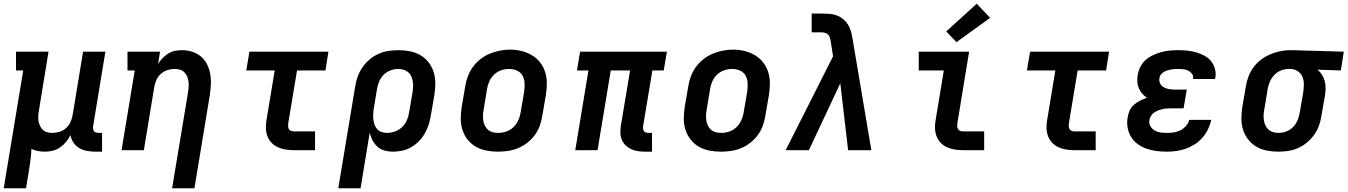

<svg xmlns="http://www.w3.org/2000/svg" viewBox="-23 -808 7250 1033"><path d="M-3 205 102 -429H63V-530H238L187 -217Q184 -202 183 -187.5Q182 -173 184 -159Q186 -145 191.5 -132.5Q197 -120 206.5 -110.5Q216 -101 229.5 -97Q243 -93 258 -93Q278 -93 297.5 -99Q317 -105 332.5 -119Q348 -133 356.5 -152Q365 -171 368 -190L424 -530H544L478 -129Q477 -121 478 -114Q479 -107 483 -102Q487 -97 493.5 -95Q500 -93 508 -93H526V8H491Q468 8 445.5 4Q423 0 404 -11Q385 -22 372.5 -40.5Q360 -59 356 -81Q346 -61 332 -44Q318 -27 299.5 -14.5Q281 -2 260 3Q239 8 219 8Q200 8 181.5 4.5Q163 1 146 -7Q145 21 141.5 48Q138 75 134 102L117 205Z M903 205 989 -313Q991 -328 992 -342.5Q993 -357 991 -371Q989 -385 983.5 -397.5Q978 -410 968.5 -419.5Q959 -429 945.5 -433Q932 -437 917 -437Q897 -437 878 -431Q859 -425 843 -411Q827 -397 818.5 -378Q810 -359 807 -340L751 0H631L702 -429H663V-530H838L828 -465Q838 -481 852 -495.5Q866 -510 883 -520.5Q900 -531 919 -534.5Q938 -538 956 -538Q985 -538 1011.5 -529.5Q1038 -521 1058.5 -503.5Q1079 -486 1091 -462Q1103 -438 1108 -410.5Q1113 -383 1111.5 -354.5Q1110 -326 1106 -297L1023 205Z M1557 0Q1535 0 1513 -3.5Q1491 -7 1471.5 -16Q1452 -25 1437.5 -40.5Q1423 -56 1415.5 -76Q1408 -96 1407.5 -118.5Q1407 -141 1411 -163L1455 -429H1302L1319 -530H1744L1728 -429H1575L1528 -146Q1527 -138 1527 -130Q1527 -122 1530.5 -115Q1534 -108 1541.5 -104.5Q1549 -101 1557 -101H1672V0Z M1797 205 1888 -343Q1892 -370 1901.5 -396Q1911 -422 1927 -445.5Q1943 -469 1965.5 -488Q1988 -507 2014 -518.5Q2040 -530 2067 -534Q2094 -538 2121 -538Q2152 -538 2182.5 -532Q2213 -526 2239 -511Q2265 -496 2283 -472.5Q2301 -449 2310 -420.5Q2319 -392 2319 -360Q2319 -328 2314 -297L2295 -187Q2291 -162 2283.5 -138Q2276 -114 2263 -91Q2250 -68 2231 -48.5Q2212 -29 2189 -16Q2166 -3 2141 2.5Q2116 8 2091 8Q2068 8 2046 2Q2024 -4 2008 -18.5Q1992 -33 1981.5 -52.5Q1971 -72 1966 -94L1917 205ZM2059 -93Q2080 -93 2101.5 -100.5Q2123 -108 2140 -124Q2157 -140 2166 -161Q2175 -182 2178 -203L2197 -313Q2199 -328 2199.5 -343Q2200 -358 2197.5 -372Q2195 -386 2189 -398.5Q2183 -411 2172.5 -420Q2162 -429 2148 -433Q2134 -437 2119 -437Q2098 -437 2077 -429Q2056 -421 2040.5 -405Q2025 -389 2016.5 -368.5Q2008 -348 2005 -327L1989 -230Q1986 -214 1985 -198.5Q1984 -183 1985.5 -168Q1987 -153 1991.5 -139Q1996 -125 2005.5 -114Q2015 -103 2029 -98Q2043 -93 2059 -93Z M2655 8Q2624 8 2593 2Q2562 -4 2536.5 -19Q2511 -34 2492.5 -57.5Q2474 -81 2465 -109.5Q2456 -138 2456 -169.5Q2456 -201 2461 -233L2480 -343Q2484 -370 2494 -397Q2504 -424 2521 -447.5Q2538 -471 2561.5 -489.5Q2585 -508 2611.5 -519Q2638 -530 2665.5 -535.5Q2693 -541 2721 -541Q2753 -541 2783 -533.5Q2813 -526 2838.5 -511Q2864 -496 2882.5 -472.5Q2901 -449 2910 -420.5Q2919 -392 2919 -360.5Q2919 -329 2914 -297L2895 -187Q2891 -160 2881.5 -133Q2872 -106 2855 -82.5Q2838 -59 2814.5 -40.5Q2791 -22 2764.5 -11Q2738 0 2710 4Q2682 8 2655 8ZM2657 -93Q2679 -93 2701 -100.5Q2723 -108 2739.5 -124Q2756 -140 2765.5 -161Q2775 -182 2778 -203L2797 -313Q2800 -336 2799.5 -358.5Q2799 -381 2789 -400Q2779 -419 2759 -428Q2739 -437 2716 -437Q2694 -437 2672.5 -429.5Q2651 -422 2634.5 -406Q2618 -390 2609 -369Q2600 -348 2597 -327L2579 -217Q2576 -202 2575.5 -187Q2575 -172 2577.5 -157.5Q2580 -143 2586.5 -130.5Q2593 -118 2603.5 -109Q2614 -100 2628 -96.5Q2642 -93 2657 -93Z M3450 8Q3430 8 3411 5.5Q3392 3 3375 -4.5Q3358 -12 3344.5 -24.5Q3331 -37 3323.5 -53.5Q3316 -70 3315 -89.5Q3314 -109 3317 -129L3367 -429H3263L3192 0H3072L3143 -429H3081L3098 -530H3565L3548 -429H3487L3437 -129Q3436 -121 3437 -114Q3438 -107 3442 -102Q3446 -97 3452.5 -95Q3459 -93 3467 -93H3485V8Z M3855 8Q3824 8 3793 2Q3762 -4 3736.5 -19Q3711 -34 3692.5 -57.5Q3674 -81 3665 -109.5Q3656 -138 3656 -169.5Q3656 -201 3661 -233L3680 -343Q3684 -370 3694 -397Q3704 -424 3721 -447.5Q3738 -471 3761.5 -489.5Q3785 -508 3811.5 -519Q3838 -530 3865.5 -535.5Q3893 -541 3921 -541Q3953 -541 3983 -533.5Q4013 -526 4038.5 -511Q4064 -496 4082.5 -472.5Q4101 -449 4110 -420.5Q4119 -392 4119 -360.5Q4119 -329 4114 -297L4095 -187Q4091 -160 4081.5 -133Q4072 -106 4055 -82.5Q4038 -59 4014.5 -40.5Q3991 -22 3964.5 -11Q3938 0 3910 4Q3882 8 3855 8ZM3857 -93Q3879 -93 3901 -100.5Q3923 -108 3939.5 -124Q3956 -140 3965.5 -161Q3975 -182 3978 -203L3997 -313Q4000 -336 3999.5 -358.5Q3999 -381 3989 -400Q3979 -419 3959 -428Q3939 -437 3916 -437Q3894 -437 3872.5 -429.5Q3851 -422 3834.5 -406Q3818 -390 3809 -369Q3800 -348 3797 -327L3779 -217Q3776 -202 3775.5 -187Q3775 -172 3777.5 -157.5Q3780 -143 3786.5 -130.5Q3793 -118 3803.5 -109Q3814 -100 3828 -96.5Q3842 -93 3857 -93Z M4204 0 4459 -505 4447 -583Q4447 -583 4447 -583Q4447 -583 4447 -583Q4447 -583 4447 -583Q4447 -583 4447 -583Q4445 -593 4442.5 -603Q4440 -613 4433.5 -620.5Q4427 -628 4417 -631Q4407 -634 4396 -634H4344V-735H4396Q4418 -735 4439 -733.5Q4460 -732 4479 -725Q4498 -718 4513.5 -705Q4529 -692 4539.5 -675.5Q4550 -659 4555.5 -639Q4561 -619 4564 -599L4665 0H4540L4498 -360L4329 0Z M5157 0Q5135 0 5113 -3.5Q5091 -7 5071.5 -16Q5052 -25 5037.5 -40.5Q5023 -56 5015.5 -76Q5008 -96 5007.5 -118.5Q5007 -141 5011 -163L5055 -429H4920V-530H5191L5128 -146Q5127 -138 5127 -130Q5127 -122 5130.5 -115Q5134 -108 5141.5 -104.5Q5149 -101 5157 -101H5272V0ZM5123 -581 5068 -639 5232 -788 5304 -712Z M5757 0Q5735 0 5713 -3.5Q5691 -7 5671.5 -16Q5652 -25 5637.5 -40.5Q5623 -56 5615.5 -76Q5608 -96 5607.5 -118.5Q5607 -141 5611 -163L5655 -429H5502L5519 -530H5944L5928 -429H5775L5728 -146Q5727 -138 5727 -130Q5727 -122 5730.5 -115Q5734 -108 5741.5 -104.5Q5749 -101 5757 -101H5872V0Z M6255 8Q6227 8 6199 4.5Q6171 1 6145.5 -8Q6120 -17 6098.5 -32.5Q6077 -48 6063 -70.5Q6049 -93 6044 -120.5Q6039 -148 6044 -176Q6047 -195 6055 -213.5Q6063 -232 6078.5 -245Q6094 -258 6112 -267Q6130 -276 6148 -282Q6134 -291 6122.5 -304Q6111 -317 6104 -333.5Q6097 -350 6096 -368.5Q6095 -387 6098 -405Q6102 -428 6113 -449.5Q6124 -471 6142 -486.5Q6160 -502 6182 -512Q6204 -522 6226 -528Q6248 -534 6270.5 -536Q6293 -538 6316 -538Q6341 -538 6365.5 -535.5Q6390 -533 6412.5 -526.5Q6435 -520 6456 -509Q6477 -498 6491.5 -480.5Q6506 -463 6513 -439.5Q6520 -416 6516 -391Q6515 -389 6514.5 -387Q6514 -385 6514 -383H6395Q6395 -384 6395.5 -384.5Q6396 -385 6396 -386Q6398 -400 6390 -411Q6382 -422 6370 -428Q6358 -434 6344 -435.5Q6330 -437 6316 -437Q6306 -437 6296 -436.5Q6286 -436 6276 -434Q6266 -432 6256.5 -429Q6247 -426 6238 -420.5Q6229 -415 6222.5 -406.5Q6216 -398 6215 -388Q6212 -372 6219 -358.5Q6226 -345 6239 -338Q6252 -331 6267 -328.5Q6282 -326 6298 -326H6362L6345 -225H6281Q6269 -225 6257 -224.5Q6245 -224 6233.5 -221.5Q6222 -219 6210 -214.5Q6198 -210 6187.5 -203Q6177 -196 6170 -185Q6163 -174 6161 -163Q6158 -145 6166 -130Q6174 -115 6188.5 -106.5Q6203 -98 6220 -95.5Q6237 -93 6255 -93Q6273 -93 6291.5 -95.5Q6310 -98 6327 -106.5Q6344 -115 6357.5 -130Q6371 -145 6375 -163H6494Q6488 -137 6476.5 -113Q6465 -89 6447 -68Q6429 -47 6405.5 -32Q6382 -17 6357 -8Q6332 1 6306 4.5Q6280 8 6255 8Z M6854 8Q6823 8 6792.5 2Q6762 -4 6736.5 -19Q6711 -34 6692.5 -57.5Q6674 -81 6665 -109.5Q6656 -138 6656 -170Q6656 -202 6661 -233L6680 -343Q6684 -370 6694 -396Q6704 -422 6720.5 -445Q6737 -468 6760.5 -486Q6784 -504 6809.5 -515Q6835 -526 6862 -532Q6889 -538 6916 -538Q6920 -538 6924.5 -538Q6929 -538 6933 -538L7207 -530L7191 -429L7066 -433Q7080 -421 7089.5 -406Q7099 -391 7104 -373Q7109 -355 7109 -335.5Q7109 -316 7106 -297L7087 -187Q7083 -160 7074 -134Q7065 -108 7048.5 -84.5Q7032 -61 7009.5 -42Q6987 -23 6961 -11.5Q6935 0 6908 4Q6881 8 6854 8ZM6856 -93Q6877 -93 6898 -101Q6919 -109 6934.5 -125Q6950 -141 6958.5 -162Q6967 -183 6970 -203L6989 -313Q6992 -334 6992 -355Q6992 -376 6984.5 -394.5Q6977 -413 6960 -424.5Q6943 -436 6923 -437H6916Q6914 -437 6912.5 -437Q6911 -437 6909 -437Q6889 -437 6868 -428.5Q6847 -420 6832 -403.5Q6817 -387 6808.5 -367Q6800 -347 6797 -327L6779 -217Q6776 -202 6775.5 -187Q6775 -172 6777.5 -158Q6780 -144 6786 -131.5Q6792 -119 6802.5 -110Q6813 -101 6827 -97Q6841 -93 6856 -93Z"/></svg>

Font: Iosevka Slab Extended Oblique
Style: Bold
Weight: 700
Width: 7
Italic angle: -9°
Monospace: yes
Designer: Belleve Invis
Foundry: Belleve Invis
Version: Version 11.1.1; ttfautohint (v1.8.3)